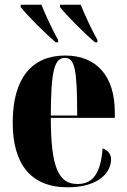

<svg xmlns="http://www.w3.org/2000/svg" viewBox="-20 -786 539 816"><path d="M217 -606H227V-616C202 -661 174 -721 156 -766H68V-756C95 -721 172 -644 217 -606ZM384 -606H394V-616C369 -661 341 -721 323 -766H235V-756C262 -721 339 -644 384 -606ZM267 10C401 10 452 -54 452 -109C452 -133 436 -149 416 -155C407 -36 366 -4 309 -4C229 -4 196 -74 196 -285H468V-308C468 -466 388 -550 257 -550C115 -550 34 -453 34 -265C34 -91 109 10 267 10ZM308 -295H196C196 -491 213 -540 256 -540C298 -540 308 -491 308 -295Z"/></svg>

Font: Noto Serif Display ExtraCondensed Black
Style: Regular
Weight: 900
Width: 2
Designer: Monotype Design Team
Foundry: Monotype Imaging Inc.
Version: Version 2.009